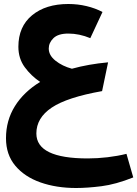

<svg xmlns="http://www.w3.org/2000/svg" viewBox="-20 -485 687 961"><path d="M361 456Q262 456 182.5 428Q103 400 56.5 344.5Q10 289 10 207Q10 118 54.5 46.5Q99 -25 181 -75Q136 -105 104 -148.5Q72 -192 72 -251Q72 -352 140.5 -408.5Q209 -465 322 -465Q369 -465 413 -454.5Q457 -444 493 -425L432 -294Q377 -317 322 -317Q271 -317 247.5 -294Q224 -271 224 -242Q224 -208 258 -181Q292 -154 340 -141Q423 -164 521 -173L491 -29Q316 2 239 53.5Q162 105 162 183Q162 308 419 308Q468 308 518.5 302Q569 296 613 285L647 403Q559 438 488 447Q417 456 361 456Z"/></svg>

Font: Readex Pro bold
Style: Bold
Weight: 700
Designer: Bonnie Shaver-Troup, Thomas Jockin
Foundry: Lexend
Version: Version 1.200; ttfautohint (v1.8.3)